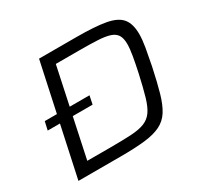

<svg xmlns="http://www.w3.org/2000/svg" viewBox="-146 -870 1094 1052"><g transform="rotate(-30 401.5 -344.0)"><path d="M59 -323 71 -376H354L343 -323ZM67 0 215 -688H449Q567 -688 634 -676Q701 -664 729.5 -630Q758 -596 758 -530Q758 -495 750 -448.5Q742 -402 730 -342Q711 -252 693.5 -190.5Q676 -129 652 -91Q628 -53 588.5 -33.5Q549 -14 487.5 -7Q426 0 333 0ZM164 -71H308Q389 -71 441.5 -74Q494 -77 526.5 -90Q559 -103 579 -131.5Q599 -160 614 -211.5Q629 -263 647 -344Q659 -400 666.5 -443Q674 -486 674 -516Q674 -552 661.5 -572.5Q649 -593 620.5 -602.5Q592 -612 544 -614.5Q496 -617 425 -617H280Z"/></g></svg>

Font: Saira Expanded
Style: Italic
Weight: 400
Width: 7
Italic angle: -12°
Designer: Hector Gatti with collaboration of the Omnibus-Type team
Foundry: Omnibus-Type
Version: Version 1.101